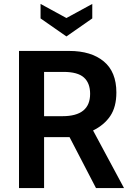

<svg xmlns="http://www.w3.org/2000/svg" viewBox="-20 -960 666 980"><path d="M187 -866V-940L319 -868L451 -940V-866L319 -774ZM205 0H77V-700H333Q445.5 -700 509.8 -646.5Q574 -593 574 -488Q574 -414.5 543 -368.2Q512 -322 455 -294L613 0H470L335 -260H330H205ZM205 -593V-367H299Q440 -367 440 -481Q440 -536 408.2 -564.5Q376.5 -593 304 -593Z"/></svg>

Font: Cabin
Style: Bold
Weight: 700
Designer: Pablo Impallari
Foundry: Pablo Impallari. http://www.impallari.com Igino Marini. http://www.ikern.com
Version: Version 3.001;hotconv 1.0.109;makeotfexe 2.5.65596